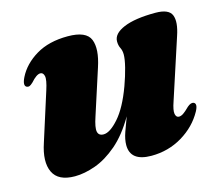

<svg xmlns="http://www.w3.org/2000/svg" viewBox="-77 -569 779 679"><g transform="rotate(-15 313.0 -229.5)"><path d="M591.5 -130Q605 -124 591 -98Q564 -49 512.8 -18.2Q461.5 12.5 399.5 12.5Q322.5 12.5 322.5 -47Q322.5 -67.5 331.5 -93.2Q340.5 -119 350.5 -145Q316 -85.5 275.8 -51Q235.5 -16.5 195 -2Q154.5 12.5 119.5 12.5Q58.5 12.5 40 -26.5Q21.5 -65.5 43.5 -131L99.5 -307Q111.5 -344 108.2 -357.5Q105 -371 94.5 -371Q80.5 -371 59.5 -347Q51 -339 46.2 -337.2Q41.5 -335.5 36.5 -337.5Q22.5 -343.5 37 -373Q58.5 -416 105.5 -444.2Q152.5 -472.5 222 -472.5Q289.5 -472.5 303.8 -437Q318 -401.5 297 -338L243.5 -172.5Q231 -135.5 234.2 -120Q237.5 -104.5 255.5 -104.5Q279 -104.5 311.2 -141Q343.5 -177.5 370 -249.5Q382.5 -284 389.8 -313.2Q397 -342.5 397 -359Q397 -373.5 391.5 -384.2Q386 -395 386 -409.5Q386 -438 427 -455.2Q468 -472.5 543 -472.5Q592 -472.5 602.2 -447Q612.5 -421.5 596 -373L524.5 -154Q513.5 -122.5 516.2 -109.2Q519 -96 529 -96Q536.5 -96 545 -101.5Q553.5 -107 568.5 -122Q582 -133.5 591.5 -130Z"/></g></svg>

Font: Fraunces 72pt Black
Style: Italic
Weight: 900
Italic angle: -16°
Version: Version 1.000;[b76b70a41]